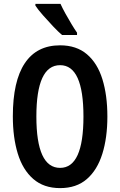

<svg xmlns="http://www.w3.org/2000/svg" viewBox="-20 -957 617 987"><path d="M532 -358Q532 -249 506 -166Q480 -83 426.5 -36.5Q373 10 289 10Q205 10 151 -37Q97 -84 71.5 -167Q46 -250 46 -359Q46 -540 107.5 -632Q169 -724 289 -724Q373 -724 427 -678Q481 -632 506.5 -549.5Q532 -467 532 -358ZM167 -358Q167 -94 289 -94Q409 -94 409 -358Q409 -622 289 -622Q167 -622 167 -358ZM291 -937Q301 -915 316.5 -887Q332 -859 348 -832.5Q364 -806 376 -789V-777H299Q280 -793 253 -821.5Q226 -850 200.5 -879Q175 -908 162 -928V-937Z"/></svg>

Font: Noto Sans Lao ExtraCondensed SemiBold
Style: Regular
Weight: 600
Width: 2
Designer: Monotype Design Team
Foundry: Monotype Imaging Inc.
Version: Version 2.003; ttfautohint (v1.8.4.7-5d5b)